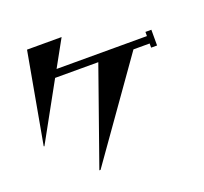

<svg xmlns="http://www.w3.org/2000/svg" viewBox="-145 -988 1290 1216"><g transform="rotate(-20 500.0 -380.5)"><path d="M898 -667H938V-561H898V-589H789L332 57H324L552 -589H261L49 -205L45 -207L155 -818H388L289 -639H898Z"/></g></svg>

Font: Chokokutai
Style: Regular
Weight: 400
Designer: 108号,108go
Foundry: Font Zone 108
Version: Version 1.000; ttfautohint (v1.8.3)